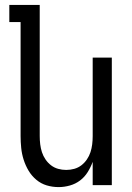

<svg xmlns="http://www.w3.org/2000/svg" viewBox="-20 -755 540 783"><path d="M219 8Q194 8 170.5 1Q147 -6 128 -22Q109 -38 96.5 -59Q84 -80 76.5 -103.5Q69 -127 66.5 -151.5Q64 -176 64 -200V-665H18V-735H142V-200Q142 -183 144 -166.5Q146 -150 151 -134.5Q156 -119 165.5 -105Q175 -91 188 -81Q201 -71 217 -66.5Q233 -62 250 -62Q267 -62 283 -66.5Q299 -71 312 -81Q325 -91 334.5 -105Q344 -119 349 -134.5Q354 -150 356 -166.5Q358 -183 358 -200V-520H436V0H358V-95Q350 -73 337.5 -53Q325 -33 306.5 -19Q288 -5 265 1.5Q242 8 219 8Z"/></svg>

Font: Iosevka srxl
Style: Regular
Weight: 400
Monospace: yes
Designer: Belleve Invis
Foundry: Belleve Invis
Version: Version 33.0.1; ttfautohint (v1.8.3)